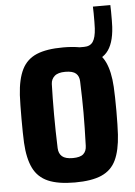

<svg xmlns="http://www.w3.org/2000/svg" viewBox="-55 -826 616 878"><g transform="rotate(-5 252.5 -387.0)"><path d="M253 10Q176.5 10 130.5 -10Q84.5 -30 62.8 -74.2Q41 -118.5 37 -191Q36 -210 35.5 -239.2Q35 -268.5 35 -301.2Q35 -334 35.5 -363Q36 -392 37 -410Q41.5 -483.5 63.5 -527.5Q85.5 -571.5 131.2 -590.8Q177 -610 253 -610Q331 -610 376.5 -589.5Q422 -569 443 -525Q464 -481 468 -410Q469 -391 469.8 -361.5Q470.5 -332 470.5 -299.5Q470.5 -267 469.8 -238Q469 -209 468 -191Q463.5 -118.5 442.5 -74.2Q421.5 -30 376 -10Q330.5 10 253 10ZM253 -102Q287.5 -102 302 -115.2Q316.5 -128.5 317 -153Q318.5 -197.5 319.2 -234.2Q320 -271 320 -304.8Q320 -338.5 319.2 -373.2Q318.5 -408 317 -448Q316.5 -472 302 -485Q287.5 -498 253 -498Q219.5 -498 203.8 -484Q188 -470 187 -448Q186 -417.5 185.5 -382.2Q185 -347 185 -309Q185 -271 185.8 -231.8Q186.5 -192.5 188 -153Q189 -128.5 204.2 -115.2Q219.5 -102 253 -102ZM349 -531Q345.5 -531 339.8 -531.2Q334 -531.5 325 -533V-604Q336.5 -604 341 -604Q345.5 -604 349 -604Q376.5 -604 389.5 -622.8Q402.5 -641.5 405 -684Q405.5 -693.5 405.8 -713.8Q406 -734 405.8 -754.2Q405.5 -774.5 405 -784H485Q485.5 -774.5 485.8 -754.2Q486 -734 485.8 -713.8Q485.5 -693.5 485 -684Q480.5 -605 447.5 -568Q414.5 -531 349 -531Z"/></g></svg>

Font: Big Shoulders Text Thin Black
Style: Regular
Weight: 900
Version: Version 2.002